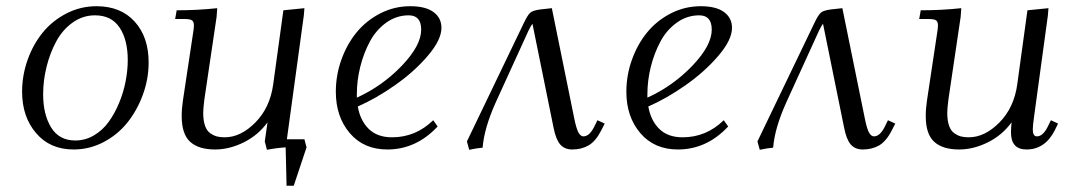

<svg xmlns="http://www.w3.org/2000/svg" viewBox="-20 -472 3428 615"><path d="M50.8 -178.2Q50.8 -231 68.6 -280.8Q86.4 -330.6 117.4 -368.4Q148.4 -406.2 193.4 -429.2Q238.3 -452.1 289.1 -452.1Q366.7 -452.1 411.4 -402.8Q456.1 -353.5 456.1 -272Q456.1 -219.2 437.7 -168.9Q419.4 -118.7 388.2 -79.6Q356.9 -40.5 311.8 -16.8Q266.6 6.8 215.8 6.8Q140.1 6.8 95.5 -45.7Q50.8 -98.1 50.8 -178.2ZM118.2 -169.9Q118.2 -105.5 143.8 -63.7Q169.4 -22 221.2 -22Q252.9 -22 280.8 -38.3Q308.6 -54.7 327.9 -81.3Q347.2 -107.9 361.3 -141.8Q375.5 -175.8 382.3 -211.2Q389.2 -246.6 389.2 -279.8Q389.2 -344.7 363 -383.8Q336.9 -422.9 284.2 -422.9Q245.1 -422.9 212.6 -399.7Q180.2 -376.5 160.2 -339.4Q140.1 -302.2 129.2 -258.3Q118.2 -214.4 118.2 -169.9Z M541 -411.1 545.9 -439Q612.8 -439 675.8 -445.8L673.8 -418L634.8 -154.8Q630.9 -124.5 630.9 -110.8Q630.9 -85.9 636.7 -69.3Q642.6 -52.7 653.6 -45.2Q664.6 -37.6 675 -34.9Q685.5 -32.2 699.7 -32.2Q751 -32.2 797.9 -79.6Q844.7 -127 855 -201.2L887.7 -439L955.1 -445.8L953.1 -421.9L898.9 -25.9H955.1L961.9 0L920.9 123H897.9L895 0Q864.7 2 835 7.8L828.1 -19L836.9 -80.1Q807.1 -39.1 761 -16.1Q714.8 6.8 668.9 6.8Q616.2 6.8 589.1 -17.8Q562 -42.5 562 -100.1Q562 -124.5 565.9 -149.9L598.1 -363.8Q601.1 -380.9 601.1 -391.1Q601.1 -402.8 594.7 -407Q588.4 -411.1 570.8 -411.1Z M1055.7 -178.2Q1055.7 -231 1073.5 -280.8Q1091.3 -330.6 1122.3 -368.4Q1153.3 -406.2 1198.2 -429.2Q1243.2 -452.1 1293.9 -452.1Q1343.3 -452.1 1368.7 -433.3Q1394 -414.6 1394 -382.8Q1394 -344.2 1350.1 -293Q1306.2 -241.7 1245.1 -199Q1184.1 -156.2 1126 -130.9Q1133.8 -85.9 1161.1 -59.1Q1188.5 -32.2 1235.8 -32.2Q1311.5 -32.2 1367.7 -86.9L1381.8 -66.9Q1313 6.8 1220.7 6.8Q1145 6.8 1100.3 -45.7Q1055.7 -98.1 1055.7 -178.2ZM1123 -159.2Q1204.6 -196.3 1266.8 -261.2Q1329.1 -326.2 1329.1 -377Q1329.1 -422.9 1289.1 -422.9Q1250 -422.9 1217.5 -399.7Q1185.1 -376.5 1165 -339.4Q1145 -302.2 1134 -258.3Q1123 -214.4 1123 -169.9Z M1475.6 -19 1657.7 -397.9Q1669.9 -423.8 1678.7 -431.4Q1687.5 -439 1711.9 -441.9L1747.6 -445.8L1819.8 -90.8Q1826.7 -57.6 1833.5 -46.4Q1840.3 -35.2 1848.6 -35.2Q1867.7 -35.2 1882.8 -64.9L1893.6 -86.9L1917 -76.2L1905.8 -54.2Q1887.7 -19 1865 -6.1Q1842.3 6.8 1813 6.8Q1788.1 6.8 1774.2 -9.5Q1760.3 -25.9 1752.9 -64L1685.5 -396Q1681.2 -390.6 1672.9 -374L1568.8 -146Q1530.8 -62 1525.9 1Q1507.8 2.4 1482.9 7.8Z M1986.3 -178.2Q1986.3 -231 2004.2 -280.8Q2022 -330.6 2053 -368.4Q2084 -406.2 2128.9 -429.2Q2173.8 -452.1 2224.6 -452.1Q2273.9 -452.1 2299.3 -433.3Q2324.7 -414.6 2324.7 -382.8Q2324.7 -344.2 2280.8 -293Q2236.8 -241.7 2175.8 -199Q2114.7 -156.2 2056.6 -130.9Q2064.5 -85.9 2091.8 -59.1Q2119.1 -32.2 2166.5 -32.2Q2242.2 -32.2 2298.3 -86.9L2312.5 -66.9Q2243.7 6.8 2151.4 6.8Q2075.7 6.8 2031 -45.7Q1986.3 -98.1 1986.3 -178.2ZM2053.7 -159.2Q2135.3 -196.3 2197.5 -261.2Q2259.8 -326.2 2259.8 -377Q2259.8 -422.9 2219.7 -422.9Q2180.7 -422.9 2148.2 -399.7Q2115.7 -376.5 2095.7 -339.4Q2075.7 -302.2 2064.7 -258.3Q2053.7 -214.4 2053.7 -169.9Z M2406.2 -19 2588.4 -397.9Q2600.6 -423.8 2609.4 -431.4Q2618.2 -439 2642.6 -441.9L2678.2 -445.8L2750.5 -90.8Q2757.3 -57.6 2764.2 -46.4Q2771 -35.2 2779.3 -35.2Q2798.3 -35.2 2813.5 -64.9L2824.2 -86.9L2847.7 -76.2L2836.4 -54.2Q2818.4 -19 2795.7 -6.1Q2772.9 6.8 2743.7 6.8Q2718.8 6.8 2704.8 -9.5Q2690.9 -25.9 2683.6 -64L2616.2 -396Q2611.8 -390.6 2603.5 -374L2499.5 -146Q2461.4 -62 2456.5 1Q2438.5 2.4 2413.6 7.8Z M2924.3 -411.1 2929.2 -439Q2996.1 -439 3059.1 -445.8L3057.1 -418L3018.1 -154.8Q3014.2 -124.5 3014.2 -110.8Q3014.2 -85.9 3020 -69.3Q3025.9 -52.7 3036.9 -45.2Q3047.9 -37.6 3058.3 -34.9Q3068.8 -32.2 3083 -32.2Q3134.3 -32.2 3181.2 -79.6Q3228 -127 3238.3 -201.2L3271 -439L3338.4 -445.8L3336.4 -421.9L3293 -104Q3288.1 -68.8 3288.1 -58.1Q3288.1 -35.2 3301.3 -35.2Q3320.3 -35.2 3335.4 -64.9L3346.2 -86.9L3369.1 -76.2L3358.4 -54.2Q3327.1 6.8 3268.1 6.8Q3218.3 6.8 3218.3 -47.9Q3218.3 -60.5 3220.2 -80.1Q3190.4 -39.1 3144.3 -16.1Q3098.1 6.8 3052.2 6.8Q2999.5 6.8 2972.4 -17.8Q2945.3 -42.5 2945.3 -100.1Q2945.3 -124.5 2949.2 -149.9L2981.4 -363.8Q2984.4 -380.9 2984.4 -391.1Q2984.4 -402.8 2978 -407Q2971.7 -411.1 2954.1 -411.1Z"/></svg>

Font: Dihjauti S
Style: Italic
Weight: 400
Italic angle: -9°
Designer: T. Christopher White
Version: Version 3.0.0